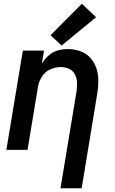

<svg xmlns="http://www.w3.org/2000/svg" viewBox="-20 -800 616 1025"><path d="M303 205H416L499 -299Q505 -334 505 -369Q505 -404 494.5 -435.5Q484 -467 462 -491.5Q440 -516 408 -527Q376 -538 341 -538Q315 -538 288 -530.5Q261 -523 239.5 -503.5Q218 -484 203 -460L215 -530H102L14 0H127L183 -338Q188 -366 204.5 -392Q221 -418 249 -430Q277 -442 305 -442Q329 -442 349 -432.5Q369 -423 379.5 -403.5Q390 -384 391 -361Q392 -338 389 -315ZM309 -557 493 -708 417 -780 250 -612Z"/></svg>

Font: Iosevka Sparkle SmBdObl
Style: Regular
Weight: 600
Italic angle: -9°
Designer: Belleve Invis
Foundry: Belleve Invis
Version: Version 4.5.0; ttfautohint (v1.8.3)